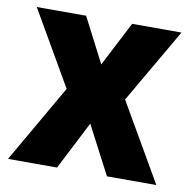

<svg xmlns="http://www.w3.org/2000/svg" viewBox="-67 -615 678 682"><g transform="rotate(10 272.5 -274.5)"><path d="M167 -281 12 -549H190L273 -388L356 -549H534L378 -280L540 0H362L271 -174L182 0H5Z"/></g></svg>

Font: Noto Sans Kannada SemiCondensed ExtraBold
Style: Regular
Weight: 800
Width: 4
Designer: Jelle Bosma - Monotype Design Team
Foundry: Monotype Imaging Inc.
Version: Version 2.005; ttfautohint (v1.8.4.7-5d5b)